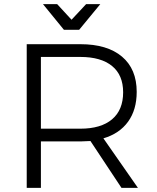

<svg xmlns="http://www.w3.org/2000/svg" viewBox="-20 -914 763 934"><path d="M571 0 420 -228Q388 -226 371 -226H179V0H110V-699H371Q502 -699 573.5 -638.5Q645 -578 645 -467Q645 -380 603 -322Q561 -264 483 -241L651 0ZM371 -288Q471 -288 525 -333.5Q579 -379 579 -465Q579 -549 525 -593Q471 -637 371 -637H179V-288ZM399 -894H468L365 -769H291L189 -894H258L328 -818Z"/></svg>

Font: Gontserrat Light
Style: Regular
Weight: 300
Designer: Julieta Ulanovsky
Foundry: Julieta Ulanovsky
Version: Version 6.001